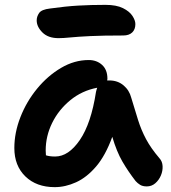

<svg xmlns="http://www.w3.org/2000/svg" viewBox="-20 -760 703 790"><path d="M205 10Q130 10 84.5 -34Q39 -78 39 -151Q39 -214 64 -278Q89 -342 132.5 -395Q176 -448 231 -480.5Q286 -513 345 -513Q378 -513 400 -493Q422 -473 422 -436Q422 -432 421 -429Q426 -429 430 -429Q464 -429 488 -409Q512 -389 520 -358Q535 -308 548 -266.5Q561 -225 581 -187.5Q601 -150 636 -109Q648 -96 649 -76.5Q650 -57 642 -38Q634 -19 619 -6Q604 7 584 7Q567 7 556.5 0.5Q546 -6 538 -15Q507 -55 483.5 -95.5Q460 -136 442 -197Q414 -120 375.5 -75Q337 -30 293 -10Q249 10 205 10ZM168 -141Q168 -130 169 -121Q184 -116 207 -116Q262 -116 308.5 -184Q355 -252 375 -382Q377 -391 380 -399Q317 -387 269 -347.5Q221 -308 194.5 -254Q168 -200 168 -141ZM221 -603Q178 -603 154.5 -626.5Q131 -650 131 -676Q131 -692 141 -706.5Q151 -721 186 -725Q250 -734 302 -737Q354 -740 414 -740Q459 -740 486 -726.5Q513 -713 525 -694.5Q537 -676 537 -661Q537 -639 524 -626.5Q511 -614 487 -614Q403 -614 351.5 -611.5Q300 -609 270 -606Q240 -603 221 -603Z"/></svg>

Font: Shantell Sans Normal
Style: Regular
Weight: 600
Designer: Stephen Nixon, Anya Danilova, Shantell Martin
Foundry: Arrow Type
Version: Version 1.009;[a7da0bfa3]